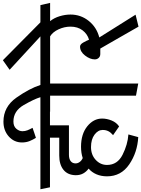

<svg xmlns="http://www.w3.org/2000/svg" viewBox="149 -1148 1005 1366"><g transform="rotate(-90 652.0 -464.5)"><path d="M411 -237Q411 -270 377.5 -295Q344 -320 289 -320Q234 -320 198 -286.5Q162 -253 162 -206Q162 -132 234.5 -95.5Q307 -59 379 -54L360 16Q251 10 166 -48Q81 -106 81 -206Q81 -248 95.5 -281.5Q110 -315 136 -337Q114 -353 101.5 -375.5Q89 -398 89 -429Q90 -486 127.5 -516Q165 -546 229 -546H356V-612H3L-11 -680H536L552 -612H444V-477H234Q205 -477 189 -464.5Q173 -452 173 -430Q173 -414 183.5 -400Q194 -386 211 -379Q229 -385 249 -388Q269 -391 291 -391Q382 -391 437 -346.5Q492 -302 492 -241Q492 -207 478 -173Q464 -139 436 -120L374 -163Q394 -180 402.5 -197.5Q411 -215 411 -237Z M426 -736Q408 -729 390 -723.5Q372 -718 355 -712Q342 -732 332 -756.5Q322 -781 322 -811Q322 -867 364.5 -905Q407 -943 470 -943Q576 -943 641 -850.5Q706 -758 731 -680H852Q856 -663 860.5 -645.5Q865 -628 869 -611H741V16L655 0V-611H541Q538 -628 534.5 -645.5Q531 -663 527 -680H644Q631 -724 588.5 -798Q546 -872 471 -872Q437 -872 419.5 -851.5Q402 -831 402 -808Q402 -789 408.5 -772.5Q415 -756 426 -736Z M990 -254H951Q934 -254 923.5 -265.5Q913 -277 913 -293Q913 -327 940.5 -362.5Q968 -398 1004 -398Q1020 -398 1033 -375Q1046 -352 1053 -334Q1094 -346 1120 -380.5Q1146 -415 1146 -466Q1146 -509 1127 -550.5Q1108 -592 1077 -611H864Q861 -628 857.5 -645.5Q854 -663 850 -680H1299L1315 -611H1185Q1208 -583 1220 -543.5Q1232 -504 1232 -466Q1232 -393 1187 -336.5Q1142 -280 1069 -261L1231 -3L1146 18Q1107 -49 1068.5 -117.5Q1030 -186 990 -254Z M1217 -640H1120L839 -899L907 -947Z"/></g></svg>

Font: Palanquin
Style: Regular
Weight: 400
Designer: Pria Ravichandran
Version: Version 1.0.4